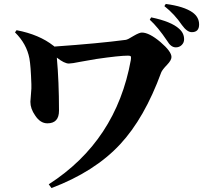

<svg xmlns="http://www.w3.org/2000/svg" viewBox="-20 -873 1040 973"><path d="M64 -720Q179 -698 251 -641Q254 -640 255 -637Q482 -653 617 -671Q627 -672 657 -691Q686 -708 699 -708Q736 -708 793 -660Q849 -612 849 -584Q849 -568 827 -545Q802 -519 797 -506Q712 -274 589 -142Q460 -3 241 80L227 61Q569 -159 643 -569Q645 -583 643 -587Q640 -591 629 -591Q585 -591 468 -574Q447 -571 388 -560Q344 -551 329 -551Q306 -551 268 -581Q279 -460 279 -312Q279 -248 220 -248Q184 -248 158 -288Q134 -322 134 -357Q134 -365 137 -397Q140 -427 139 -446Q136 -539 129 -577Q115 -651 56 -709ZM746 -785Q848 -764 888 -727Q913 -705 913 -674Q913 -657 901 -645Q889 -633 871 -633Q846 -633 827 -666Q780 -736 739 -773ZM820 -853Q912 -841 956 -810Q989 -786 989 -749Q989 -710 952 -710Q928 -710 902 -746Q865 -801 813 -842Z"/></svg>

Font: Source Han Serif CN Heavy
Style: Regular
Weight: 900
Designer: Ryoko NISHIZUKA  (kana & ideographs); Frank Grießhammer (Latin, Greek & Cyrillic); Wenlong ZHANG  (bopomofo); Sandoll Co
Foundry: Adobe Systems Incorporated
Version: Version 1.000;PS 1;hotconv 16.6.53;makeotf.lib2.5.65590